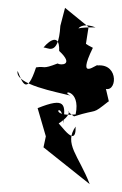

<svg xmlns="http://www.w3.org/2000/svg" viewBox="-20 -232 311 490"><path d="M134 -166C129 -81 98 -115 91 -110C93 -115 133 -158 131 -102C171 -65 134 -65 127 -70C86 -54 97 -64 72 -60C48 13 37 -21 25 -51C17 -16 126 3 160 12C131 -1 187 -6 173 60C97 68 142 18 141 83C148 34 148 15 76 44L97 116L91 144L209 238C181 165 142 135 173 91C175 162 115 50 125 86C185 50 131 40 169 65C235 44 211 63 258 26C261 45 241 -56 245 -7C278 10 286 -70 229 -65C230 -72 173 -20 217 -110C152 -141 175 -182 224 -162C145 -163 148 -155 185 -28L206 -163L146 -212Z"/></svg>

Font: Hussar Lance
Style: ExBd
Weight: 700
Foundry: Cannot Into Space Fonts, PlusOne Fonts
Version: Version 2.270